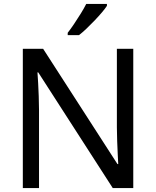

<svg xmlns="http://www.w3.org/2000/svg" viewBox="-20 -964 800 984"><path d="M663 0H558L176 -593H172Q174 -570 175.5 -538.5Q177 -507 178.5 -471.5Q180 -436 180 -399V0H97V-714H201L582 -123H586Q585 -139 583.5 -171Q582 -203 580.5 -241Q579 -279 579 -311V-714H663ZM528 -934Q519 -920 502 -900Q485 -880 464.5 -858.5Q444 -837 423.5 -817.5Q403 -798 385 -784H327V-796Q342 -815 359.5 -841Q377 -867 394 -894.5Q411 -922 422 -944H528Z"/></svg>

Font: Noto Sans Armenian
Style: Regular
Weight: 400
Designer: Monotype Design Team
Foundry: Monotype Imaging Inc.
Version: Version 2.007